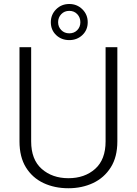

<svg xmlns="http://www.w3.org/2000/svg" viewBox="-20 -952 698 981"><path d="M519.5 -710.9H579.6V-229.5Q579.6 -149.9 545.9 -96.7Q512.2 -43.5 455.6 -16.8Q398.9 9.8 329.6 9.8Q258.8 9.8 202.1 -16.8Q145.5 -43.5 112.5 -96.7Q79.6 -149.9 79.6 -229.5V-710.9H139.2V-229.5Q139.2 -136.7 193.1 -89.1Q247.1 -41.5 329.6 -41.5Q412.6 -41.5 466.1 -89.1Q519.5 -136.7 519.5 -229.5ZM239.7 -838.4Q239.7 -877.4 266.8 -904.5Q293.9 -931.6 334 -931.6Q373.5 -931.6 400.9 -904.5Q428.2 -877.4 428.2 -838.4Q428.2 -798.8 400.9 -772.9Q373.5 -747.1 334 -747.1Q293.9 -747.1 266.8 -772.9Q239.7 -798.8 239.7 -838.4ZM276.9 -838.4Q276.9 -814.9 293 -798.3Q309.1 -781.7 334 -781.7Q358.9 -781.7 374.8 -798.1Q390.6 -814.5 390.6 -838.4Q390.6 -862.8 374.8 -879.6Q358.9 -896.5 334 -896.5Q309.1 -896.5 293 -879.6Q276.9 -862.8 276.9 -838.4Z"/></svg>

Font: Vazirmatn RD FD ExtraLight
Style: Regular
Weight: 200
Designer: Saber Rastikerdar
Foundry: Saber Rastikerdar
Version: Version 33.003